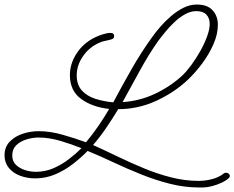

<svg xmlns="http://www.w3.org/2000/svg" viewBox="-59 -734 1033 846"><path d="M817 92Q754 92 690.5 76Q627 60 564.5 35Q502 10 442.5 -18Q383 -46 327 -69Q299 -40 263 -12Q227 16 185 34Q143 52 96 52Q61 52 30 40.5Q-1 29 -20 6Q-39 -17 -39 -49Q-39 -86 -16.5 -109.5Q6 -133 40.5 -144.5Q75 -156 112 -156Q162 -156 218 -140Q274 -124 320 -107Q349 -142 374.5 -179Q400 -216 422 -254Q348 -262 298.5 -298Q249 -334 249 -403Q249 -453 278.5 -498.5Q308 -544 359 -569Q373 -576 393 -582.5Q413 -589 428 -589Q444 -589 444 -575Q444 -563 430 -560Q416 -556 402.5 -553.5Q389 -551 375 -544Q332 -524 305.5 -484.5Q279 -445 279 -402Q279 -360 302 -335Q325 -310 361.5 -298.5Q398 -287 440 -283Q479 -356 520.5 -429Q562 -502 611 -570Q625 -590 646 -614.5Q667 -639 693.5 -662Q720 -685 749 -699.5Q778 -714 808 -714Q855 -714 878 -688.5Q901 -663 901 -625Q901 -583 881 -538Q861 -493 830.5 -452.5Q800 -412 768 -382Q710 -327 630 -290Q550 -253 462 -253Q437 -212 410 -172Q383 -132 351 -95Q404 -71 460 -44Q516 -17 575 7.5Q634 32 695 47.5Q756 63 817 63Q845 63 874.5 55.5Q904 48 925 32Q930 27 937 27Q944 27 949 31.5Q954 36 954 41Q954 46 949 51Q937 62 916.5 71.5Q896 81 874 86.5Q852 92 835 92ZM481 -284Q557 -289 624.5 -321Q692 -353 744 -401Q763 -419 784 -447.5Q805 -476 823.5 -509Q842 -542 853.5 -573.5Q865 -605 865 -629Q865 -654 850.5 -669.5Q836 -685 806 -685Q781 -685 756 -671Q731 -657 709 -636Q687 -615 669 -593Q651 -571 639 -555Q596 -494 556.5 -421.5Q517 -349 481 -284ZM99 23Q140 23 176 7.5Q212 -8 243.5 -32Q275 -56 300 -81Q258 -98 208 -113Q158 -128 111 -128Q84 -128 57 -119.5Q30 -111 12.5 -94Q-5 -77 -5 -49Q-5 -24 10.5 -8.5Q26 7 50 15Q74 23 99 23Z"/></svg>

Font: Ms Madi
Style: Regular
Weight: 400
Designer: Robert E. Leuschke
Foundry: Robert E. Leuschke
Version: Version 1.010; ttfautohint (v1.8.3)